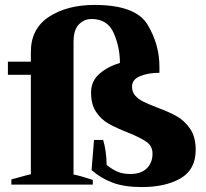

<svg xmlns="http://www.w3.org/2000/svg" viewBox="-20 -748 833 778"><path d="M615 -313Q664 -295 696 -277Q728 -259 750.5 -226Q773 -193 773 -141Q773 -61 712 -25.5Q651 10 554 10Q484 10 436 -8Q388 -26 351 -59L361 -181H398Q404 -162 408 -134Q412 -106 412 -80Q434 -62 455.5 -52.5Q477 -43 508 -43Q552 -43 575 -66Q598 -89 598 -125Q598 -156 574 -173Q550 -190 498 -211Q450 -230 420.5 -246.5Q391 -263 370 -293.5Q349 -324 349 -373Q349 -420 383.5 -449.5Q418 -479 466 -493Q466 -556 441 -613.5Q416 -671 351 -671Q321 -671 299.5 -649Q278 -627 278 -578V-41Q308 -35 356 -19V0H26V-21Q102 -42 105 -42V-445H12V-498H105V-537Q105 -632 178.5 -680Q252 -728 363 -728Q530 -728 578 -648Q626 -568 626 -478V-453Q581 -453 548 -439.5Q515 -426 515 -397Q515 -375 528 -360.5Q541 -346 560 -336.5Q579 -327 615 -313Z"/></svg>

Font: Trirong ExtraBold
Style: Regular
Weight: 800
Designer: Katatrad Team
Foundry: CadsonDemak
Version: Version 1.001